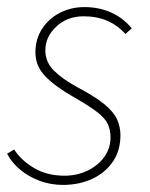

<svg xmlns="http://www.w3.org/2000/svg" viewBox="-20 -510 424 542"><path d="M158 12Q123 12 92 0.5Q61 -11 37 -31Q13 -51 0 -76L20 -88Q40 -57 76.5 -35.5Q113 -14 162 -14Q197 -14 226.5 -28Q256 -42 274 -66.5Q292 -91 292 -122Q292 -143 284.5 -159.5Q277 -176 254.5 -193.5Q232 -211 188 -236Q137 -265 108.5 -294Q80 -323 80 -362Q80 -400 99 -429Q118 -458 149.5 -474Q181 -490 218 -490Q259 -490 293 -475Q327 -460 352 -430L334 -414Q313 -438 283.5 -451Q254 -464 216 -464Q170 -464 139 -435Q108 -406 108 -368Q108 -335 132 -311Q156 -287 198 -264Q249 -237 275 -215.5Q301 -194 310.5 -173Q320 -152 320 -128Q320 -85 298.5 -53.5Q277 -22 240 -5Q203 12 158 12Z"/></svg>

Font: Source Sans Variable
Style: Italic
Weight: 200
Italic angle: -11°
Designer: Paul D. Hunt
Foundry: Adobe Systems Incorporated
Version: Version 3.006;hotconv 1.0.111;makeotfexe 2.5.65597